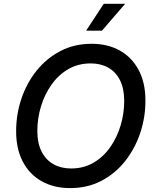

<svg xmlns="http://www.w3.org/2000/svg" viewBox="-20 -964 807 994"><path d="M343.3 9.8Q259.3 9.8 196.3 -25.4Q133.3 -60.5 98.4 -126.5Q63.5 -192.4 63.5 -284.7Q63.5 -372.1 90.8 -453.1Q118.2 -534.2 169.4 -598.1Q220.7 -662.1 292.7 -699.7Q364.7 -737.3 454.1 -737.3Q538.1 -737.3 600.6 -702.1Q663.1 -667 698 -601.3Q732.9 -535.6 732.9 -443.4Q732.9 -355.5 705.6 -274.4Q678.2 -193.4 627.2 -129.2Q576.2 -64.9 504.4 -27.6Q432.6 9.8 343.3 9.8ZM347.7 -91.8Q413.1 -91.8 464.4 -121.8Q515.6 -151.9 551 -202.6Q586.4 -253.4 604.7 -315.4Q623 -377.4 623 -441.4Q623 -505.4 601.3 -548.6Q579.6 -591.8 540.5 -613.8Q501.5 -635.7 450.2 -635.7Q384.3 -635.7 333 -605.7Q281.7 -575.7 246.1 -524.9Q210.4 -474.1 191.9 -412.4Q173.3 -350.6 173.3 -286.6Q173.3 -222.7 195.3 -179.4Q217.3 -136.2 256.6 -114Q295.9 -91.8 347.7 -91.8ZM425.8 -805.2 517.1 -944.3H627.9L507.8 -805.2Z"/></svg>

Font: Inter Medium
Style: Italic
Weight: 500
Italic angle: -9.3988°
Designer: Rasmus Andersson
Foundry: rsms
Version: Version 4.001;git-66647c0bb